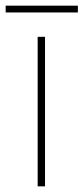

<svg xmlns="http://www.w3.org/2000/svg" viewBox="-43 -658 295 678"><path d="M116 0H90V-528H116ZM232 -638V-614H-23V-638Z"/></svg>

Font: Noto Sans Armenian Thin
Style: Regular
Weight: 250
Version: Version 2.007